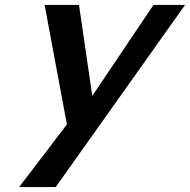

<svg xmlns="http://www.w3.org/2000/svg" viewBox="-20 -490 761 769"><path d="M158.7 -470.2H296.4L349.6 -106L594.7 -470.2H721.2L203.1 259.3H56.6L248 8.3Z"/></svg>

Font: Cantarell
Style: Bold Italic
Weight: 700
Italic angle: -16°
Designer: Dave Crossland
Version: Version 1.004